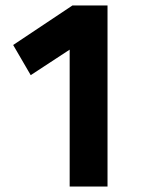

<svg xmlns="http://www.w3.org/2000/svg" viewBox="-20 -680 570 700"><path d="M28 -516 244 -660H372V0H234V-499L92 -406Z"/></svg>

Font: TitilliumText22L Xb
Style: Bold
Weight: 400
Designer: Campivisivi
Foundry: Campivisivi
Version: 1.000